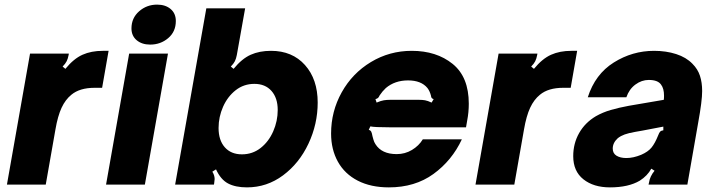

<svg xmlns="http://www.w3.org/2000/svg" viewBox="-20 -799 3095 831"><path d="M10 0 110 -567H278L277 -561Q274 -545 268.5 -534Q263 -523 251 -511L263 -501Q299 -545 337 -562Q375 -579 425 -579H450L422 -419H390Q325 -419 289 -389Q263 -368 246.5 -332.5Q230 -297 220 -239L178 0Z M607 0H439L539 -567H707ZM549 -676Q549 -721 582 -750Q615 -779 660 -779Q696 -779 718.5 -760Q741 -741 741 -708Q741 -662 708 -634Q675 -606 630 -606Q594 -606 571.5 -625Q549 -644 549 -676Z M915 -66 899 -56Q909 -40 909 -24Q909 -20 907 -6L906 0H738L873 -763H1041L1005 -561Q1002 -545 996.5 -534Q991 -523 979 -511L991 -501Q1027 -545 1065 -562Q1103 -579 1153 -579Q1245 -579 1300 -517.5Q1355 -456 1355 -355Q1355 -262 1315 -177Q1275 -92 1205 -40Q1135 12 1049 12Q999 12 967 -5Q935 -22 915 -66ZM1182 -323Q1182 -375 1155 -405.5Q1128 -436 1081 -436Q1035 -436 1000 -408.5Q965 -381 945.5 -337Q926 -293 926 -245Q926 -192 953 -161.5Q980 -131 1027 -131Q1073 -131 1108 -158.5Q1143 -186 1162.5 -230.5Q1182 -275 1182 -323Z M1413 -221Q1413 -317 1459 -399.5Q1505 -482 1585.5 -530.5Q1666 -579 1762 -579Q1869 -579 1939 -522.5Q2009 -466 2009 -350Q2009 -313 2002 -277L1997 -248H1666Q1600 -248 1583 -252L1576 -237Q1584 -235 1587 -228.5Q1590 -222 1592 -210Q1593 -207 1596 -195.5Q1599 -184 1605 -175Q1632 -132 1697 -132Q1733 -132 1763 -150Q1793 -168 1810 -196H1979Q1936 -104 1856 -46Q1776 12 1663 12Q1585 12 1528.5 -17Q1472 -46 1442.5 -99Q1413 -152 1413 -221ZM1610 -355Q1629 -363 1641.5 -365Q1654 -367 1669 -367H1793Q1808 -367 1819.5 -365Q1831 -363 1848 -355L1857 -370Q1850 -372 1848 -375.5Q1846 -379 1845 -386Q1840 -405 1830 -418Q1803 -451 1746 -451Q1689 -451 1650 -418Q1635 -404 1623 -386Q1620 -379 1616.5 -375.5Q1613 -372 1605 -370Z M2038 0 2138 -567H2306L2305 -561Q2302 -545 2296.5 -534Q2291 -523 2279 -511L2291 -501Q2327 -545 2365 -562Q2403 -579 2453 -579H2478L2450 -419H2418Q2353 -419 2317 -389Q2291 -368 2274.5 -332.5Q2258 -297 2248 -239L2206 0Z M2461 -123Q2461 -178 2486.5 -223Q2512 -268 2559 -296Q2589 -313 2623.5 -323Q2658 -333 2701 -341L2853 -367Q2854 -373 2854 -385Q2854 -416 2841 -433Q2827 -453 2788 -453Q2757 -453 2730 -433Q2703 -413 2691 -378H2524Q2556 -478 2636.5 -528.5Q2717 -579 2811 -579Q2863 -579 2906.5 -565Q2950 -551 2977 -523Q3000 -500 3009.5 -471Q3019 -442 3019 -405Q3019 -362 3002 -269L2955 0H2787L2789 -9Q2793 -36 2813 -60L2799 -69Q2782 -38 2749 -17Q2700 12 2620 12Q2549 12 2505 -23Q2461 -58 2461 -123ZM2755 -129Q2785 -142 2800 -160.5Q2815 -179 2829 -214Q2833 -225 2837.5 -229.5Q2842 -234 2851 -235V-251L2762 -234L2728 -228Q2700 -223 2683.5 -217Q2667 -211 2654 -201Q2632 -181 2632 -156Q2632 -135 2648.5 -125Q2665 -115 2691 -115Q2721 -115 2755 -129Z"/></svg>

Font: Open Sauce Sans Black Italic
Style: Regular
Weight: 900
Italic angle: -10°
Designer: Alfredo Marco Pradil
Foundry: Creative Sauce Fz LLC
Version: Version 1.477